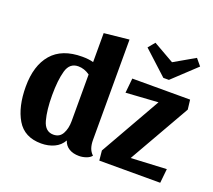

<svg xmlns="http://www.w3.org/2000/svg" viewBox="-128 -918 1227 1108"><g transform="rotate(20 485.0 -364.0)"><path d="M531 -14Q520 0 498.5 7.5Q477 15 455 15Q418 15 393 -0.5Q368 -16 359 -45Q340 -11 304.5 5.5Q269 22 225 22Q122 22 76 -55.5Q30 -133 30 -257Q30 -386 92 -458Q154 -530 278 -530Q319 -530 347 -522V-700L500 -716V-100Q500 -72 507 -51Q514 -30 531 -14ZM276 -470Q223 -470 206.5 -412.5Q190 -355 190 -262Q190 -171 206.5 -110.5Q223 -50 274 -50Q312 -50 329.5 -82Q347 -114 347 -160V-446Q313 -470 276 -470ZM958 -87 949 0H575L569 -60L781 -433L583 -420L592 -510H947L954 -451L740 -76ZM759 -575 613 -709 647 -750 775 -677 902 -750 936 -709 793 -575Z"/></g></svg>

Font: Sansita
Style: Bold
Weight: 700
Designer: Pablo Cosgaya
Foundry: Omnibus-Type
Version: Version 1.006